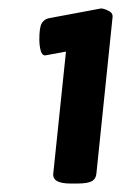

<svg xmlns="http://www.w3.org/2000/svg" viewBox="-20 -783 320 454"><path d="M147 -349Q103 -349 106 -373L136 -661L87 -652Q79 -652 76 -664Q73 -676 73 -690Q73 -719 79 -728.5Q85 -738 96 -740L219 -763Q225 -763 236.5 -757.5Q248 -752 246 -741L208 -373Q207 -360 197 -354.5Q187 -349 162 -349Z"/></svg>

Font: Asap Condensed Condensed Black
Style: Italic
Weight: 900
Width: 3
Italic angle: -6°
Designer: Pablo Cosgaya
Foundry: Omnibus-Type
Version: Version 3.001; ttfautohint (v1.8.4.7-5d5b)